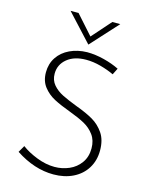

<svg xmlns="http://www.w3.org/2000/svg" viewBox="-134 -1001 850 1093"><g transform="rotate(15 290.5 -454.5)"><path d="M302 -671Q232 -671 190 -636.5Q148 -602 148 -548Q148 -510 170.5 -483.5Q193 -457 228 -439.5Q263 -422 318 -401Q378 -379 417.5 -356Q457 -333 484 -293.5Q511 -254 511 -192Q511 -133 483 -87.5Q455 -42 404.5 -17Q354 8 289 8Q176 8 65 -65L88 -105Q125 -77 179 -56Q233 -35 284 -35Q329 -35 369.5 -52.5Q410 -70 435.5 -105.5Q461 -141 461 -191Q461 -238 437.5 -270Q414 -302 378.5 -321.5Q343 -341 289 -361Q229 -383 190 -403.5Q151 -424 124.5 -458Q98 -492 98 -543Q98 -593 123.5 -631.5Q149 -670 194.5 -691.5Q240 -713 296 -714Q344 -714 395.5 -701Q447 -688 487 -668L468 -630Q432 -647 388 -659Q344 -671 302 -671ZM436 -917 291 -758H290L143 -917H190L290 -805L389 -917Z"/></g></svg>

Font: Josefin Sans Light
Style: Regular
Weight: 300
Designer: Santiago Orozco
Foundry: Typemade
Version: Version 2.000